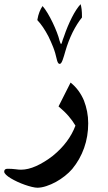

<svg xmlns="http://www.w3.org/2000/svg" viewBox="-93 -694 509 904"><path d="M155.3 40Q194.3 8.3 221.2 -27.8Q248 -64 262.2 -102.5Q249.5 -124.5 230 -147.2Q210.4 -169.9 182.6 -192.9L239.3 -305.2Q260.7 -288.1 276.4 -266.6Q292 -245.1 302.2 -220.7Q312 -195.3 317.1 -168.9Q322.3 -142.6 322.3 -113.3Q322.3 -51.8 303 2.7Q283.7 57.1 247.1 101.6Q232.4 118.7 212.4 134.5Q192.4 150.4 170.2 162.6Q147.9 174.8 125.5 182.1Q103 189.5 84 189.9Q73.2 189.9 57.1 186Q41 182.1 23.7 176Q6.3 169.9 -11 161.9Q-28.3 153.8 -42.2 145.5Q-56.2 137.2 -64.7 128.9Q-73.2 120.6 -73.2 114.3Q-73.2 100.6 -57.6 100.6Q-36.6 100.6 -20.3 102.8Q-3.9 105 5.4 105Q39.1 105 77.1 87.9Q115.2 70.8 155.3 40ZM83 -601.1Q86.4 -621.6 92.8 -637.7Q99.1 -653.8 107.4 -665.5Q118.7 -652.8 131.1 -632.1Q143.6 -611.3 154.8 -587.9Q166 -564.5 174.8 -541.7Q183.6 -519 187.5 -502Q190.4 -493.7 191.7 -490.5Q192.9 -487.3 194.3 -487.3Q197.3 -487.3 199.2 -495.8Q201.2 -504.4 208 -521.5Q216.3 -546.4 225.8 -569.1Q235.4 -591.8 245.4 -611.6Q255.4 -631.3 265.9 -647.5Q276.4 -663.6 286.6 -674.3Q289.6 -663.6 291.3 -650.1Q293 -636.7 293 -611.8Q281.7 -598.1 270.5 -580.3Q259.3 -562.5 249 -542Q228 -499 214.8 -453.1Q211.4 -441.4 208.3 -430.7Q205.1 -419.9 201.9 -411.4Q198.7 -402.8 195.3 -397.9Q191.9 -393.1 188 -393.1Q180.2 -393.1 175.8 -409.2Q167.5 -446.8 157.2 -472.4Q147 -498 135.3 -522Q109.9 -570.8 83 -599.1Z"/></svg>

Font: XB Niloofar
Style: Bold
Weight: 700
Designer: Behnam
Foundry: Irmug
Version: Version 7.201 2008